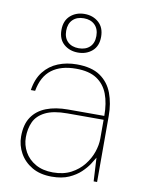

<svg xmlns="http://www.w3.org/2000/svg" viewBox="-85 -805 654 877"><g transform="rotate(10 241.5 -367.0)"><path d="M216 12Q162 12 124.5 -10Q87 -32 67 -68Q47 -104 47 -145Q47 -201 70.5 -235.5Q94 -270 136.5 -286.5Q179 -303 237 -303H405Q405 -362 389 -404Q373 -446 337.5 -469.5Q302 -493 241 -493Q171 -493 128.5 -461Q86 -429 74 -361H54Q62 -414 88.5 -447.5Q115 -481 154.5 -497Q194 -513 241 -513Q310 -513 350 -485.5Q390 -458 407.5 -411Q425 -364 425 -306V0H409L403 -109Q397 -98 384 -78Q371 -58 349.5 -37.5Q328 -17 295.5 -2.5Q263 12 216 12ZM218 -8Q267 -8 302 -26.5Q337 -45 360 -74Q383 -103 394 -135.5Q405 -168 405 -197V-285H237Q172 -285 135 -266.5Q98 -248 83.5 -216.5Q69 -185 69 -145Q69 -109 86.5 -77.5Q104 -46 137.5 -27Q171 -8 218 -8ZM236 -567Q197 -567 170.5 -590Q144 -613 144 -656Q144 -699 170.5 -722.5Q197 -746 236 -746Q275 -746 301.5 -722.5Q328 -699 328 -656Q328 -613 301.5 -590Q275 -567 236 -567ZM236 -587Q268 -587 287 -605Q306 -623 306 -656Q306 -689 287 -707.5Q268 -726 236 -726Q204 -726 185 -707.5Q166 -689 166 -656Q166 -623 185 -605Q204 -587 236 -587Z"/></g></svg>

Font: DM Sans 17pt Thin
Style: Regular
Weight: 250
Version: Version 4.004;gftools[0.9.30]